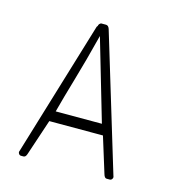

<svg xmlns="http://www.w3.org/2000/svg" viewBox="-71 -463 463 522"><g transform="rotate(15 160.0 -202.0)"><path d="M284 0H275Q269 0 266 -11L235 -111H84L50 -9Q47 0 41 0H34Q30 0 27.5 -4Q25 -8 27 -12L142 -392Q145 -395 145 -398Q146 -400 147 -401Q150 -404 152 -404H165Q172 -404 175 -395L291 -12Q293 -8 290.5 -4Q288 0 284 0ZM157 -370Q138 -295 121.5 -239Q105 -183 94 -141H224Z"/></g></svg>

Font: Chathura Light
Style: Regular
Weight: 300
Designer: Appaji Ambarisha Darbha
Foundry: Aditya Fonts
Version: Version 1.002 2016